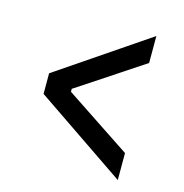

<svg xmlns="http://www.w3.org/2000/svg" viewBox="-91 -662 723 756"><g transform="rotate(15 270.0 -284.5)"><path d="M85 -243V-327L455 -578V-468L187 -291V-279L455 -101V9Z"/></g></svg>

Font: IBM Plex Sans Condensed Medium
Style: Regular
Weight: 500
Width: 3
Designer: Mike Abbink, Paul van der Laan, Pieter van Rosmalen
Foundry: Bold Monday
Version: Version 1.3